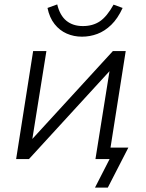

<svg xmlns="http://www.w3.org/2000/svg" viewBox="-20 -720 663 869"><path d="M410 129 476 0H412L421 -52H561L468 129ZM53 0 130 -489H190L123 -70H107L491 -489H549L472 0H412L479 -419H495L111 0ZM351 -554Q314 -554 282 -568Q250 -582 227 -611Q204 -640 195 -684L239 -700Q251 -650 280.5 -626Q310 -602 355 -602Q400 -602 432 -623.5Q464 -645 494 -699L535 -684Q513 -636 483.5 -607.5Q454 -579 420.5 -566.5Q387 -554 351 -554Z"/></svg>

Font: Nunito Sans 10pt Light
Style: Italic
Weight: 300
Italic angle: -9°
Designer: Vernon Adams
Foundry: Vernon Adams
Version: Version 3.101;gftools[0.9.27]